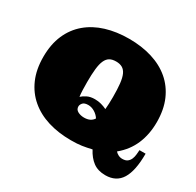

<svg xmlns="http://www.w3.org/2000/svg" viewBox="-177 -939 1273 1246"><g transform="rotate(30 459.5 -316.5)"><path d="M24.9 -358.9Q24.9 -453.1 55.9 -524.2Q86.9 -595.2 143.6 -643.1Q200.2 -690.9 278.1 -714.8Q356 -738.8 450.2 -738.8Q543.9 -738.8 622.1 -714.8Q700.2 -690.9 756.6 -643.1Q813 -595.2 844 -524.2Q875 -453.1 875 -358.9Q875 -268.1 843.5 -194.1Q812 -120.1 746.1 -65.9Q753.9 -56.2 768.1 -48.6Q782.2 -41 798.8 -41Q824.2 -41 837.6 -52Q851.1 -63 857.4 -79.1Q863.8 -95.2 865.5 -113.5Q867.2 -131.8 868.2 -146H914.1Q914.1 -18.1 876 43.9Q837.9 106 756.8 106Q701.2 106 664.6 78.9Q627.9 51.8 602.1 2Q563 11.2 530.5 16.1Q498 21 450.2 21Q356 21 278.1 -2.9Q200.2 -26.9 143.6 -75Q86.9 -123 55.9 -194.1Q24.9 -265.1 24.9 -358.9ZM353 -358.9Q353 -326.2 354 -299.6Q355 -272.9 357.9 -251Q373 -265.1 396.5 -276.6Q419.9 -288.1 453.1 -288.1Q478 -288.1 500.5 -282Q522.9 -275.9 543 -266.1Q544.9 -286.1 545.9 -309.1Q546.9 -332 546.9 -358.9Q546.9 -417 542.5 -457.5Q538.1 -498 527.1 -522.5Q516.1 -546.9 497.1 -557.9Q478 -568.8 450.2 -568.8Q420.9 -568.8 402.3 -557.9Q383.8 -546.9 372.8 -522.5Q361.8 -498 357.4 -457.5Q353 -417 353 -358.9ZM450.2 -148.9Q500 -148.9 521 -183.1Q505.9 -206.1 482.4 -220Q459 -233.9 435.1 -233.9Q405.8 -233.9 394.3 -220.5Q382.8 -207 382.8 -193.8Q382.8 -170.9 403.3 -159.9Q423.8 -148.9 450.2 -148.9Z"/></g></svg>

Font: Ultra
Style: Regular
Weight: 400
Designer: Astigmatic (AOETI)
Foundry: Astigmatic (AOETI)
Version: Version 1.001